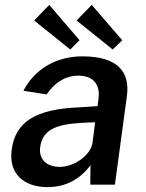

<svg xmlns="http://www.w3.org/2000/svg" viewBox="-20 -757 597 787"><path d="M182 -737 120 -673 268 -554 306 -592ZM356 -737 294 -673 442 -554 481 -592ZM175 10C246 10 307 -20 351 -80L350 0H451L500 -362C514 -462 463 -526 318 -526C206 -526 120 -470 76 -385L171 -370C209 -425 255 -447 301 -447C361 -447 391 -412 384 -354L380 -322L305 -317C127 -310 43 -258 28 -144C14 -46 77 10 175 10ZM225 -73C173 -73 137 -103 145 -155C154 -228 217 -247 308 -253L370 -256L359 -171C351 -120 284 -73 225 -73Z"/></svg>

Font: United Sans SemiBold
Style: Italic
Weight: 600
Italic angle: -8°
Designer: Pablo Impallari, Rodrigo Fuenzalida (Modified by Dan O. Williams)
Version: Version 1.000;PS 001.000;hotconv 1.0.88;makeotf.lib2.5.64775